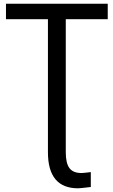

<svg xmlns="http://www.w3.org/2000/svg" viewBox="-20 -765 601 1019"><path d="M11.7 -663.1V-745.1H551.8V-663.1H329.1V43Q329.1 101.6 348.6 127.4Q368.2 153.3 412.1 153.3Q422.9 153.3 461.9 148.4V227.5Q404.3 234.4 394.5 234.4Q234.4 234.4 234.4 43V-663.1Z"/></svg>

Font: Gothic A1 Medium
Style: Regular
Weight: 500
Designer: HanYang I&C Co.,Ltd.
Foundry: HanYang I&C Co.,Ltd.
Version: Version 2.50